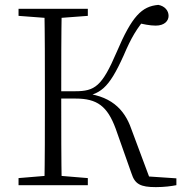

<svg xmlns="http://www.w3.org/2000/svg" viewBox="-20 -759 753 787"><path d="M56 0H340V-29L207 -40H188L56 -29ZM56 -694 188 -684H207L340 -694V-723H56ZM162 0H233C231 -110 231 -220 231 -358V-377C231 -501 231 -613 233 -723H162C164 -613 164 -502 164 -390V-333C164 -221 164 -110 162 0ZM519 -48C533 -4 556 8 619 8C653 8 683 4 703 0V-28L569 -37L596 -22L518 -231C490 -312 432 -371 309 -378L306 -359C391 -373 424 -392 487 -532C519 -607 541 -643 583 -692L534 -667C567 -660 594 -654 618 -654C655 -654 671 -674 671 -694C671 -715 656 -734 629 -739C561 -733 521 -693 458 -545C398 -405 369 -385 288 -385H199V-355H290C378 -355 420 -324 454 -232Z"/></svg>

Font: Source Han Serif TW VF
Style: Regular
Weight: 250
Designer: Ryoko NISHIZUKA 西塚涼子 (kana & ideographs); Frank Grießhammer (Latin, Greek & Cyrillic); Wenlong ZHANG 张文龙 (bopomofo); San
Foundry: Adobe
Version: Version 2.002;hotconv 1.1.0;makeotfexe 2.6.0